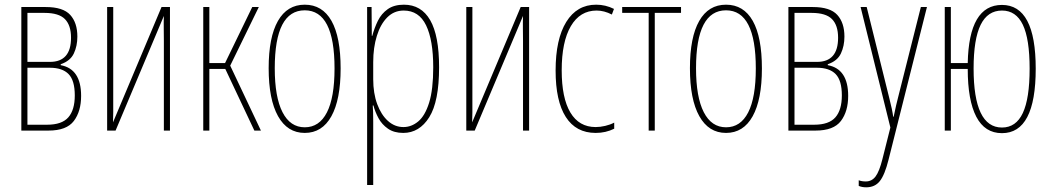

<svg xmlns="http://www.w3.org/2000/svg" viewBox="-20 -557 4480 819"><path d="M71 0V-527H175Q249 -527 279.5 -493.5Q310 -460 310 -401Q310 -361 295 -329Q280 -297 239 -283V-279Q326 -263 326 -148Q326 -82 295 -41Q264 0 187 0ZM97 -293H193Q283 -293 283 -396Q283 -449 257 -475.5Q231 -502 170 -502H97ZM97 -25H181Q244 -25 271.5 -56.5Q299 -88 299 -150Q299 -214 272.5 -241Q246 -268 193 -268H97Z M437 0V-527H463V-123Q463 -101 463 -78Q463 -55 462 -35L669 -527H705V0H679V-382Q679 -408 678.5 -436Q678 -464 679 -489L473 0Z M847 0V-527H873V-288H940L1056 -527H1084L962 -277L1093 0H1065L941 -263H873V0Z M1280 10Q1206 10 1166 -61.5Q1126 -133 1126 -266Q1126 -398 1165.5 -467.5Q1205 -537 1280 -537Q1355 -537 1394 -468Q1433 -399 1433 -265Q1433 -132 1393.5 -61Q1354 10 1280 10ZM1280 -14Q1342 -14 1374.5 -77.5Q1407 -141 1407 -265Q1407 -513 1280 -513Q1152 -513 1152 -266Q1152 -143 1185 -78.5Q1218 -14 1280 -14Z M1546 232V-527H1565L1566 -404H1568Q1577 -438 1592 -468.5Q1607 -499 1634 -518Q1661 -537 1703 -537Q1777 -537 1815 -471Q1853 -405 1853 -270Q1853 -124 1811 -57Q1769 10 1700 10Q1661 10 1635 -8Q1609 -26 1594.5 -53Q1580 -80 1573 -107H1570Q1571 -98 1571.5 -79.5Q1572 -61 1572 -37V232ZM1701 -15Q1735 -15 1764 -39Q1793 -63 1810.5 -119Q1828 -175 1828 -270Q1828 -386 1797.5 -449Q1767 -512 1702 -512Q1661 -512 1632 -483Q1603 -454 1587.5 -404Q1572 -354 1572 -292V-219Q1572 -159 1589 -113Q1606 -67 1635 -41Q1664 -15 1701 -15Z M1969 0V-527H1995V-123Q1995 -101 1995 -78Q1995 -55 1994 -35L2201 -527H2237V0H2211V-382Q2211 -408 2210.5 -436Q2210 -464 2211 -489L2005 0Z M2521 10Q2437 10 2393.5 -58Q2350 -126 2350 -256Q2350 -390 2395.5 -463.5Q2441 -537 2523 -537Q2563 -537 2599 -519L2590 -495Q2557 -512 2525 -512Q2454 -512 2415 -445.5Q2376 -379 2376 -257Q2376 -139 2413 -77Q2450 -15 2521 -15Q2540 -15 2561.5 -20Q2583 -25 2600 -34V-8Q2564 10 2521 10Z M2747 0V-502H2634V-527H2885V-502H2773V0Z M3077 10Q3003 10 2963 -61.5Q2923 -133 2923 -266Q2923 -398 2962.5 -467.5Q3002 -537 3077 -537Q3152 -537 3191 -468Q3230 -399 3230 -265Q3230 -132 3190.5 -61Q3151 10 3077 10ZM3077 -14Q3139 -14 3171.5 -77.5Q3204 -141 3204 -265Q3204 -513 3077 -513Q2949 -513 2949 -266Q2949 -143 2982 -78.5Q3015 -14 3077 -14Z M3343 0V-527H3447Q3521 -527 3551.5 -493.5Q3582 -460 3582 -401Q3582 -361 3567 -329Q3552 -297 3511 -283V-279Q3598 -263 3598 -148Q3598 -82 3567 -41Q3536 0 3459 0ZM3369 -293H3465Q3555 -293 3555 -396Q3555 -449 3529 -475.5Q3503 -502 3442 -502H3369ZM3369 -25H3453Q3516 -25 3543.5 -56.5Q3571 -88 3571 -150Q3571 -214 3544.5 -241Q3518 -268 3465 -268H3369Z M3675 242Q3657 242 3643 236V212Q3656 217 3673 217Q3699 217 3715 195.5Q3731 174 3744 122L3778 -13L3651 -527H3677L3773 -140Q3781 -108 3784 -93.5Q3787 -79 3788 -72.5Q3789 -66 3790 -59H3792Q3798 -89 3802.5 -107.5Q3807 -126 3811 -142L3908 -527H3934L3770 125Q3754 189 3733 215.5Q3712 242 3675 242Z M4254 11Q4181 11 4144.5 -59Q4108 -129 4108 -263H4036V0H4010V-527H4036V-288H4108Q4113 -536 4254 -536Q4398 -536 4398 -264Q4398 11 4254 11ZM4254 -13Q4314 -13 4343 -75Q4372 -137 4372 -264Q4372 -391 4343 -451.5Q4314 -512 4254 -512Q4193 -512 4163 -451Q4133 -390 4133 -265Q4133 -13 4254 -13Z"/></svg>

Font: Noto Sans ExtraCondensed Thin
Style: Regular
Weight: 100
Width: 2
Designer: Monotype Design Team
Foundry: Monotype Imaging Inc.
Version: Version 2.013; ttfautohint (v1.8.4.7-5d5b)